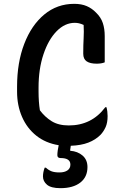

<svg xmlns="http://www.w3.org/2000/svg" viewBox="-20 -740 640 1001"><path d="M436 131Q436 183 398.5 212Q361 241 295 241Q246 241 225 223Q204 205 204 180Q204 158 213 134H219Q233 147 248.5 153Q264 159 290 159Q316 159 331.5 148.5Q347 138 347 118Q347 84 296 84Q279 84 279 69Q279 59 281 44.5Q283 30 286 17Q218 6 169.5 -32.5Q121 -71 95 -130.5Q69 -190 69 -262V-288Q69 -414 106.5 -511.5Q144 -609 211 -664.5Q278 -720 367 -720Q405 -720 432.5 -708Q460 -696 481 -674Q506 -650 516 -620Q526 -590 526 -552V-415Q509 -408 484 -408Q450 -408 432 -420Q414 -432 414 -460Q414 -507 416 -540.5Q418 -574 416 -610Q403 -616 392 -618.5Q381 -621 370 -621Q318 -621 275 -577Q232 -533 206.5 -456.5Q181 -380 181 -284V-264Q181 -208 188 -165Q214 -130 249.5 -108Q285 -86 339 -86Q458 -86 529 -181H535Q538 -171 539.5 -158.5Q541 -146 541 -135Q541 -100 530.5 -77Q520 -54 504 -37Q478 -11 440.5 3.5Q403 18 349 20Q348 26 347.5 31Q347 36 346 40V46Q385 49 410.5 71Q436 93 436 131Z"/></svg>

Font: Recursive Mn Csl St Med
Style: Regular
Weight: 500
Monospace: yes
Version: Version 1.079;hotconv 1.0.112;makeotfexe 2.5.65598; ttfautoh